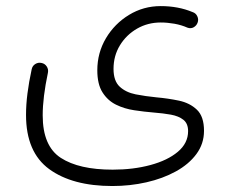

<svg xmlns="http://www.w3.org/2000/svg" viewBox="-20 -376 750 630"><path d="M65.4 1Q65.4 -32.7 70.1 -69.3Q74.7 -106 84 -148.9Q86.4 -160.2 95.9 -166Q105.5 -171.9 116.2 -169.4Q127 -167.5 133.3 -158Q139.6 -148.4 137.2 -137.2Q120.1 -56.2 120.1 2.4Q120.1 103.5 179.7 142.1Q239.3 180.7 349.6 180.7Q417.5 180.7 473.6 165.5Q529.8 150.4 563.5 122.1Q597.2 93.8 597.2 54.2Q597.2 29.3 581.8 17.1Q566.4 4.9 540.8 0.2Q515.1 -4.4 483.9 -6.8Q453.1 -9.3 420.7 -14.2Q388.2 -19 360.8 -32.5Q333.5 -45.9 316.4 -72.8Q299.3 -99.6 299.3 -145.5Q299.3 -202.6 327.6 -250.5Q356 -298.3 403.3 -327.1Q450.7 -356 507.3 -356Q564.9 -356 611.8 -336.4Q622.6 -333 627.4 -322.5Q632.3 -312 628.4 -301.8Q625 -292 615.7 -286.6Q606.4 -281.2 595.2 -285.2Q575.7 -293.9 552.5 -298.1Q529.3 -302.2 507.3 -302.2Q464.8 -302.2 429.7 -282Q394.5 -261.7 373.5 -227.3Q352.5 -192.9 352.5 -149.9Q352.5 -110.4 372.8 -91.6Q393.1 -72.8 425.3 -66.4Q457.5 -60.1 493.2 -56.6Q531.7 -53.2 567.4 -45.7Q603 -38.1 626.2 -15.9Q649.4 6.3 649.4 53.2Q649.4 95.7 624.5 129.4Q599.6 163.1 556.9 186.5Q514.2 210 460.4 222.2Q406.7 234.4 348.6 234.4Q217.8 234.4 141.6 179Q65.4 123.5 65.4 1Z"/></svg>

Font: Mikhak-DS1-FD Light
Style: Regular
Weight: 300
Designer: Amin Abedi
Version: Version 3.2